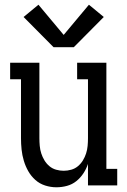

<svg xmlns="http://www.w3.org/2000/svg" viewBox="-20 -786 540 814"><path d="M219 8Q195 8 171.5 0.5Q148 -7 130 -23Q112 -39 100 -60Q88 -81 81 -104.5Q74 -128 71.5 -152Q69 -176 69 -200V-450H23V-520H147V-200Q147 -184 148.5 -167.5Q150 -151 155 -135.5Q160 -120 168.5 -106Q177 -92 189.5 -81.5Q202 -71 218 -66.5Q234 -62 250 -62Q266 -62 282 -66.5Q298 -71 310.5 -81.5Q323 -92 331.5 -106Q340 -120 345 -135.5Q350 -151 351.5 -167.5Q353 -184 353 -200V-450H307V-520H431V-70H477V0H353V-91Q346 -70 333.5 -51Q321 -32 303.5 -18Q286 -4 264 2Q242 8 219 8ZM207 -586 80 -714 143 -766 250 -638 357 -766 420 -714 293 -586Z"/></svg>

Font: Iosevka Gothic
Style: Regular
Weight: 400
Monospace: yes
Designer: Belleve Invis
Foundry: Belleve Invis
Version: Version 15.5.1; ttfautohint (v1.8.4)